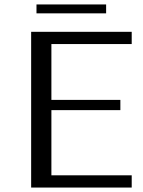

<svg xmlns="http://www.w3.org/2000/svg" viewBox="-20 -843 642 863"><path d="M120 -700H572V-645H211V-394H521V-348H211V-55H572V0H120ZM144 -783V-823H457V-783Z"/></svg>

Font: Tenor Sans
Style: Regular
Weight: 400
Designer: Denis Masharov
Foundry: Denis Masharov
Version: Version 1.1